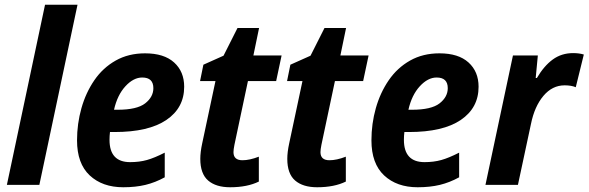

<svg xmlns="http://www.w3.org/2000/svg" viewBox="-20 -780 2483 810"><path d="M9 0 170 -760H307L146 0Z M500 10Q412 10 358.5 -40Q305 -90 305 -188Q305 -258 323.5 -323.5Q342 -389 378 -441.5Q414 -494 468 -524.5Q522 -555 592 -555Q672 -555 714.5 -516.5Q757 -478 757 -414Q757 -325 682 -274Q607 -223 463 -223H444Q442 -207 442 -190Q442 -96 529 -96Q568 -96 600 -105Q632 -114 675 -136V-32Q635 -10 593.5 0Q552 10 500 10ZM476 -317Q558 -317 592.5 -344Q627 -371 627 -408Q627 -453 580 -453Q543 -453 509 -416Q475 -379 461 -317Z M951 10Q891 10 858 -18.5Q825 -47 825 -110Q825 -138 833 -175L889 -438H824L838 -507L923 -545L982 -662H1073L1049 -546H1168L1145 -438H1026L969 -169Q965 -149 965 -138Q965 -104 1003 -104Q1033 -104 1072 -119V-14Q1023 10 951 10Z M1318 10Q1258 10 1225 -18.5Q1192 -47 1192 -110Q1192 -138 1200 -175L1256 -438H1191L1205 -507L1290 -545L1349 -662H1440L1416 -546H1535L1512 -438H1393L1336 -169Q1332 -149 1332 -138Q1332 -104 1370 -104Q1400 -104 1439 -119V-14Q1390 10 1318 10Z M1742 10Q1654 10 1600.5 -40Q1547 -90 1547 -188Q1547 -258 1565.5 -323.5Q1584 -389 1620 -441.5Q1656 -494 1710 -524.5Q1764 -555 1834 -555Q1914 -555 1956.5 -516.5Q1999 -478 1999 -414Q1999 -325 1924 -274Q1849 -223 1705 -223H1686Q1684 -207 1684 -190Q1684 -96 1771 -96Q1810 -96 1842 -105Q1874 -114 1917 -136V-32Q1877 -10 1835.5 0Q1794 10 1742 10ZM1718 -317Q1800 -317 1834.5 -344Q1869 -371 1869 -408Q1869 -453 1822 -453Q1785 -453 1751 -416Q1717 -379 1703 -317Z M2028 0 2144 -546H2249L2240 -451H2245Q2275 -502 2312 -529Q2349 -556 2398 -556Q2423 -556 2443 -550L2409 -412Q2400 -416 2388 -418Q2376 -420 2362 -420Q2310 -420 2272.5 -375.5Q2235 -331 2220 -257L2165 0Z"/></svg>

Font: Noto Sans SemiCondensed
Style: Bold Italic
Weight: 700
Width: 4
Italic angle: -12°
Designer: Monotype Design Team
Foundry: Monotype Imaging Inc.
Version: Version 2.013; ttfautohint (v1.8.4.7-5d5b)